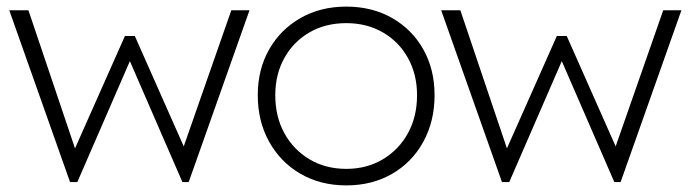

<svg xmlns="http://www.w3.org/2000/svg" viewBox="-20 -551 2090 581"><path d="M192 0 8 -520H66L207 -102L358 -442H388L536 -108L680 -520H735L551 0H532L373 -366L214 0Z M760 -263Q760 -341 794.5 -401.5Q829 -462 889.5 -496.5Q950 -531 1028 -531Q1106 -531 1166.5 -496.5Q1227 -462 1261 -401.5Q1295 -341 1295 -263Q1295 -184 1261 -122Q1227 -60 1166.5 -25Q1106 10 1028 10Q950 10 889.5 -25Q829 -60 794.5 -122Q760 -184 760 -263ZM1242 -263Q1242 -326 1214.5 -375.5Q1187 -425 1138.5 -453Q1090 -481 1028 -481Q965 -481 916.5 -453Q868 -425 840.5 -375.5Q813 -326 813 -263Q813 -198 840.5 -148Q868 -98 916.5 -69Q965 -40 1028 -40Q1090 -40 1138.5 -69Q1187 -98 1214.5 -148Q1242 -198 1242 -263Z M1499 0 1315 -520H1373L1514 -102L1665 -442H1695L1843 -108L1987 -520H2042L1858 0H1839L1680 -366L1521 0Z"/></svg>

Font: Mach ExtraLight
Style: Regular
Weight: 250
Version: Version 1.002